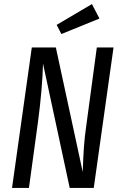

<svg xmlns="http://www.w3.org/2000/svg" viewBox="-20 -922 593 942"><path d="M440 0H322L191 -610Q188 -487 166 -321L122 0H39L136 -689H254L386 -78Q388 -146 391.5 -197.5Q395 -249 404 -311L455 -689H537ZM468 -831 281 -755 258 -800 431 -902Z"/></svg>

Font: Fira Sans Compressed
Style: Italic
Weight: 400
Width: 1
Italic angle: -8°
Designer: bBox Type GmbH & Carrois Corporate GbR & Edenspiekermann AG
Foundry: bBox Type GmbH & Carrois Corporate GbR & Edenspiekermann AG
Version: Version 4.301